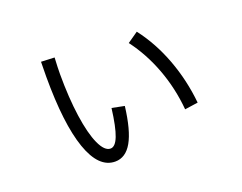

<svg xmlns="http://www.w3.org/2000/svg" viewBox="-96 -725 1191 944"><g transform="rotate(-20 500.0 -253.0)"><path d="M186 -468 187 -546 257 -543Q254 -489 254 -457Q254 -333 268 -235Q282 -137 307 -82.5Q332 -28 363 -28Q388 -28 405.5 -73Q423 -118 435 -214L500 -201Q485 -78 451.5 -19Q418 40 363 40Q277 40 231.5 -90.5Q186 -221 186 -468ZM773 -84Q763 -197 724.5 -300Q686 -403 624 -485L680 -524Q747 -437 788.5 -326Q830 -215 842 -94Z"/></g></svg>

Font: PlemolJP35 Console
Style: Regular
Weight: 400
Version: v2.0.3; ttfautohint (v1.8.4.7-5d5b-dirty) -l 6 -r 45 -G 200 